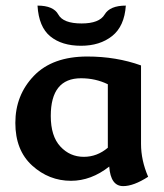

<svg xmlns="http://www.w3.org/2000/svg" viewBox="-20 -626 573 672"><path d="M411.1 25.4Q367.2 25.4 362.3 -43Q298.8 6.8 228.5 6.8Q151.4 6.8 92.5 -46.6Q33.7 -100.1 33.7 -195.8Q33.7 -293 98.6 -360.6Q163.6 -428.2 285.6 -428.2Q386.7 -428.2 473.6 -397V-122.6Q473.6 -64.9 498.5 -7.3Q447.8 25.4 411.1 25.4ZM273.4 -77.1Q319.8 -77.1 357.4 -108.9V-331.1Q314.5 -352.1 263.7 -352.1Q157.7 -352.1 157.7 -220.2Q157.7 -149.4 191.2 -113.3Q224.6 -77.1 273.4 -77.1ZM263.7 -465.8Q196.3 -465.8 156 -498.8Q115.7 -531.7 111.3 -606.4Q167 -606.4 184.1 -575.2Q201.2 -543.9 265.6 -543.9Q327.6 -543.9 346.2 -575.2Q364.7 -606.4 420.4 -606.4Q415.5 -534.2 372.6 -500Q329.6 -465.8 263.7 -465.8Z"/></svg>

Font: Bainsley
Style: Bold
Weight: 700
Designer: Paul James MIller
Foundry: High-Logic / Made with FontCreator
Version: Version 1.411;March 28, 2021;FontCreator 13.0.0.2683 64-bit